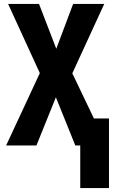

<svg xmlns="http://www.w3.org/2000/svg" viewBox="-20 -734 570 969"><path d="M11 0H164L262 -243L360 0H385V215H530V-136H454L345 -364L506 -714H349L264 -488L177 -714H21L181 -365Z"/></svg>

Font: Noto Sans Mono Condensed ExtraBold
Style: Regular
Weight: 800
Width: 3
Designer: Monotype Design Team
Foundry: Monotype Imaging Inc.
Version: Version 2.014